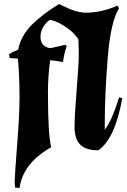

<svg xmlns="http://www.w3.org/2000/svg" viewBox="-20 -731 632 953"><path d="M369 -537 352 -558Q333 -581 293.5 -605.5Q254 -630 226 -632Q181 -596 181 -548Q181 -500 228 -492Q239 -493 305 -509L311 -502Q297 -462 293 -423Q247 -431 229 -432Q218 -353 218 -275Q218 -62 234 0Q94 79 77 202L55 200Q53 187 53 166.5Q53 146 64 2Q77 -158 77 -251.5Q77 -345 69 -440L28 -443L25 -462Q45 -475 70 -484Q84 -554 137.5 -607.5Q191 -661 273 -711L296 -700Q360 -668 407 -668Q482 -668 563 -703L571 -690Q529 -624 514.5 -442Q500 -260 500 -118Q500 -102 500 -87Q535 -131 571 -248L587 -244Q551 -42 468 15Q404 15 377 -14.5Q350 -44 350 -99.5Q350 -155 360.5 -285Q371 -415 371 -454Q371 -493 369 -537Z"/></svg>

Font: Almendra
Style: Bold Italic
Weight: 700
Italic angle: -12°
Designer: Ana Sanfelippo
Foundry: Ana Sanfelippo
Version: Version 1.004